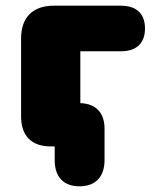

<svg xmlns="http://www.w3.org/2000/svg" viewBox="-20 -514 540 674"><path d="M259 140C314 140 347 108 347 48V-62C347 -118 317 -150 262 -152V-334H404C459 -334 489 -362 489 -414C489 -466 459 -494 404 -494H169C95 -494 54 -453 54 -379V-105C54 -37 91 0 158 0H172V48C172 108 204 140 259 140Z"/></svg>

Font: SN Pro Black
Style: Regular
Weight: 900
Designer: Tobias Whetton
Foundry: Supernotes
Version: Version 1.001;Glyphs 3.2 (3249)